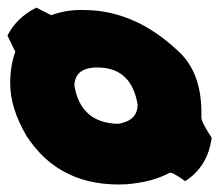

<svg xmlns="http://www.w3.org/2000/svg" viewBox="-56 -496 582 510"><g transform="rotate(-90 235.0 -241.0)"><path d="M268.6 -504.9Q315.9 -504.9 352.5 -491.2L395.5 -512.2Q443.4 -487.8 469.7 -435.5L449.7 -396Q464.8 -354.5 463.4 -310.1Q463.4 -168.9 345.7 -49.8Q287.1 5.9 179.2 2.9Q166 2.4 124 30.3Q47.4 20 8.8 -40Q34.2 -75.2 30.8 -82Q6.3 -127 0.5 -196.3Q-8.3 -372.1 127.9 -460.9Q202.1 -504.9 268.6 -504.9ZM161.1 -217.8Q169.4 -166.5 212.4 -166.5Q306.2 -182.1 310.5 -265.1Q314 -332.5 263.2 -334.5Q163.1 -317.9 161.1 -217.8Z"/></g></svg>

Font: Lapsus Pro (theguybrush.com)
Style: Bold
Weight: 700
Designer: Jose Roses
Version: Version 1.00 February 9, 2018, initial release